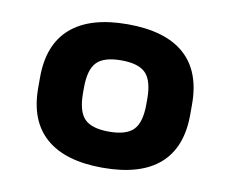

<svg xmlns="http://www.w3.org/2000/svg" viewBox="-58 -810 716 597"><g transform="rotate(10 300.0 -511.5)"><path d="M300 -285Q182 -285 121 -338Q60 -391 60 -495V-528Q60 -632 121 -685Q182 -738 300 -738Q419 -738 479.5 -685Q540 -632 540 -528V-495Q540 -391 479.5 -338Q419 -285 300 -285ZM300 -399Q355 -399 377.5 -422.5Q400 -446 400 -503V-520Q400 -577 377.5 -600.5Q355 -624 300 -624Q245 -624 222.5 -600.5Q200 -577 200 -520V-503Q200 -446 222.5 -422.5Q245 -399 300 -399Z"/></g></svg>

Font: M PLUS Code Latin Expanded
Style: Bold
Weight: 700
Width: 7
Designer: Coji Morishita
Foundry: UNDERFOREST DESIGN
Version: Version 1.002; ttfautohint (v1.8.3)